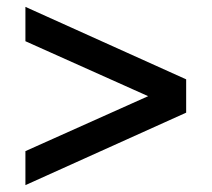

<svg xmlns="http://www.w3.org/2000/svg" viewBox="-20 -572 616 559"><path d="M54 -33V-132L456 -312V-272L54 -452V-552L522 -341V-244Z"/></svg>

Font: Nunitoga
Style: Bold
Weight: 700
Designer: Vernon Adams
Foundry: Vernon Adams
Version: Version 1.0